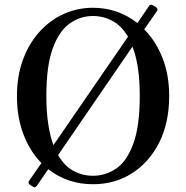

<svg xmlns="http://www.w3.org/2000/svg" viewBox="-20 -771 792 816"><path d="M375 12Q267 12 185 -52L137 18Q130 29 121 23L108 15Q97 7 104 -3L156 -78Q107 -128 79.5 -200.5Q52 -273 52 -363Q52 -448 77.5 -517Q103 -586 147.5 -635.5Q192 -685 250.5 -711.5Q309 -738 375 -738Q481 -738 564 -673L613 -745Q615 -749 620 -750.5Q625 -752 629 -749L642 -741Q654 -733 647 -724L593 -646Q642 -597 670.5 -525Q699 -453 699 -363Q699 -249 656.5 -165Q614 -81 541 -34.5Q468 12 375 12ZM375 -24Q430 -24 475 -55.5Q520 -87 547 -161.5Q574 -236 574 -363Q574 -431 566 -483Q558 -535 543 -573L227 -112Q254 -65 292.5 -44.5Q331 -24 375 -24ZM207 -154 524 -615Q496 -662 457.5 -682.5Q419 -703 375 -703Q321 -703 276 -671Q231 -639 204 -565Q177 -491 177 -363Q177 -296 185 -244Q193 -192 207 -154Z"/></svg>

Font: Zen Old Mincho SemiBold
Style: Regular
Weight: 600
Version: Version 1.500